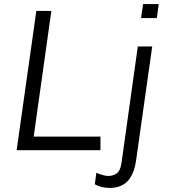

<svg xmlns="http://www.w3.org/2000/svg" viewBox="-20 -740 832 946"><path d="M233 -686 146 -67H475V0H62L159 -686ZM753 -651H675L685 -720H762ZM651 47Q641 119 608.5 152.5Q576 186 520 186Q500 186 480 181Q460 176 447 168L455 111Q467 117 484.5 122Q502 127 513 127Q538 127 556 113.5Q574 100 579 60L659 -511H730Z"/></svg>

Font: Chivo Light Italic
Style: Regular
Weight: 300
Italic angle: -8.05°
Designer: Hector Gatti
Foundry: Omnibus-Type
Version: Version 1.007